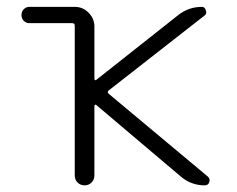

<svg xmlns="http://www.w3.org/2000/svg" viewBox="-20 -565 695 563"><path d="M199.2 -490.2Q199.2 -497.1 191.4 -497.1H66.4Q56.6 -497.1 49.8 -503.9Q43 -510.7 43 -521Q43 -531.2 49.8 -538.1Q56.6 -544.9 66.4 -544.9H199.2Q222.7 -544.9 239.7 -527.8Q256.8 -510.7 256.8 -487.3V-334Q256.8 -331.1 258.8 -330.1Q260.7 -329.1 262.7 -331.1L501 -519.5Q532.2 -544.9 572.3 -544.9Q580.1 -544.9 583.5 -535.2Q586.9 -525.4 581.1 -520.5L298.8 -299.8Q293 -294.9 298.8 -290L589.8 -46.9Q594.7 -42 594.7 -36.1Q594.7 -34.2 593.8 -31.2Q590.8 -21.5 580.1 -21.5Q541 -21.5 510.7 -46.9L262.7 -256.8Q260.7 -258.8 258.8 -257.8Q256.8 -256.8 256.8 -253.9V-50.8Q256.8 -38.1 248.5 -29.8Q240.2 -21.5 228 -21.5Q215.8 -21.5 207.5 -29.8Q199.2 -38.1 199.2 -50.8Z"/></svg>

Font: Gen Jyuu Gothic Light
Style: Regular
Weight: 200
Designer: [Source Han Sans]
Ryoko NISHIZUKA  (kana & ideographs); Paul D. Hunt (Latin, Greek & Cyrillic); Wenlong ZHANG  (bopomofo
Version: Version 1.002.20150607